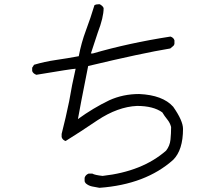

<svg xmlns="http://www.w3.org/2000/svg" viewBox="-20 -824 1040 919"><path d="M456 75Q438 72 421 68.5Q404 65 391 54Q385 48 385 41V27Q389 13 404 7H422Q434 14 471 18Q661 -3 775 -103Q793 -126 796 -155.5Q799 -185 799 -216Q794 -236 780.5 -252.5Q767 -269 757 -286Q714 -317 636 -317Q544 -313 446 -248Q365 -193 294 -149Q279 -154 275 -168V-183Q295 -261 311 -339Q324 -417 342 -495Q327 -495 154 -466Q138 -472 134 -484V-500L143 -514Q193 -529 248.5 -537Q304 -545 357 -555Q369 -619 391.5 -679Q414 -739 432 -799Q440 -804 456 -804Q462 -802 468.5 -796Q475 -790 476 -785Q476 -741 448 -668L415 -568H424Q596 -618 796 -649Q811 -644 815 -631V-615Q814 -607 807 -602Q800 -597 795 -592Q661 -570 402 -508Q361 -302 353 -254Q426 -307 503 -344Q569 -374 646 -374Q759 -369 809 -313Q856 -246 856 -207Q856 -106 809 -59Q677 59 456 75Z"/></svg>

Font: Yozai
Style: Regular
Weight: 400
Designer: LXGW / Y.OzVox
Foundry: LXGW / Y.OzVox
Version: Version 0.861;October 22, 2024